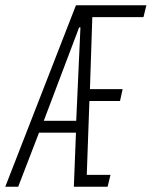

<svg xmlns="http://www.w3.org/2000/svg" viewBox="-46 -708 575 728"><path d="M-26 0 242 -688H509L498 -643H304L295 -370H419L409 -325H293L283 -45H373L362 0H234L242 -205H102L23 0ZM120 -250H243L259 -604H254Z"/></svg>

Font: Saira UltraCondensed Light
Style: Italic
Weight: 300
Width: 1
Italic angle: -12°
Designer: Hector Gatti with collaboration of the Omnibus-Type team
Foundry: Omnibus-Type
Version: Version 1.101